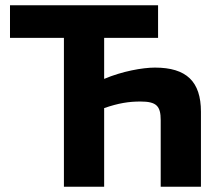

<svg xmlns="http://www.w3.org/2000/svg" viewBox="-20 -710 826 730"><path d="M376 -566H581V-690H18V-566H223V0H376V-299C431 -318 470 -324 514 -324C575 -324 591 -307 591 -253V0H744V-285C744 -400 689 -453 569 -453C522 -453 444 -439 376 -410Z"/></svg>

Font: SnT
Style: Bold
Weight: 700
Designer: Natanael Gama
Version: Version 1.001;PS 001.001;hotconv 1.0.70;makeotf.lib2.5.58329